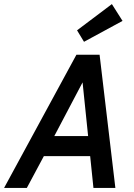

<svg xmlns="http://www.w3.org/2000/svg" viewBox="-52 -917 652 937"><path d="M-32 0 321 -650H434L511 0H404L388 -155H162L79 0ZM213 -253H378L351 -515ZM358 -713 324 -769 494 -897 546 -815Z"/></svg>

Font: Sometype Mono SemiBold
Style: Italic
Weight: 600
Italic angle: -12°
Designer: Ryoichi Tsunekawa
Foundry: Dharma Type
Version: Version 1.001